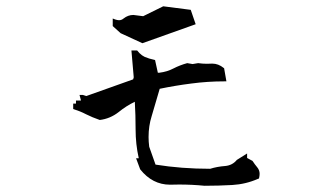

<svg xmlns="http://www.w3.org/2000/svg" viewBox="-20 -662 1040 607"><path d="M633.8 -460.4 650.9 -460.9Q670.4 -460.9 687 -447.3L688.5 -446.3L695.8 -404.8H689.5Q636.2 -404.8 584.5 -397.9Q534.7 -391.6 484.9 -381.3Q472.7 -338.9 459.5 -294.9Q449.7 -263.7 449.7 -229Q449.7 -213.9 451.7 -198.2L471.7 -141.6Q553.7 -128.4 644.5 -128.4Q666.5 -135.3 691.9 -137.2Q714.8 -139.2 729 -156.7L730 -157.2L761.2 -176.8V-167V-162.6L778.3 -153.3Q785.6 -142.1 793.2 -133.1Q800.8 -124 800.8 -112.3Q800.8 -106.4 798.8 -97.7L795.9 -96.7Q757.3 -79.6 714.1 -77.1Q670.9 -74.7 627 -74.7H626.5Q587.4 -78.6 546.4 -78.6L517.6 -78.1Q461.9 -78.1 423.3 -126.5L422.9 -127.4L410.2 -161.6H418H418.5V-162.6Q408.7 -206.5 408.7 -252.7Q408.7 -298.8 406.2 -340.3Q378.9 -327.1 355 -307.6Q328.1 -286.6 295.4 -282.7Q271.5 -291 252 -300.8Q233.4 -310.5 211.4 -317.4V-334.5H220.2V-344.2H235.8V-345.2L231.4 -361.8H242.2L252.9 -358.4L400.9 -411.1L402.8 -417.5L395.5 -502.4H413.6Q418 -497.1 420.9 -494.1Q428.7 -486.3 437 -482.4Q451.7 -476.1 466.8 -473.1L470.2 -472.2L479 -432.1H483.9Q508.3 -435.1 527.8 -445.3Q548.8 -456.1 571.8 -462.4L588.9 -459.5L606.4 -462.4Q620.6 -460.4 633.8 -460.4ZM336.4 -582V-603.5L343.8 -600.6Q351.1 -598.1 356.4 -598.1Q364.3 -598.1 370.6 -603.5Q384.8 -614.7 401.4 -614.7H401.9L432.6 -610.8L496.1 -642.1L583 -630.9L598.6 -585.4L430.2 -525.4L361.3 -557.1L336.4 -579.6Z"/></svg>

Font: Bakudai
Style: Medium
Weight: 500
Version: Version 1.48